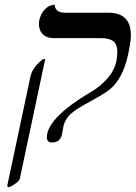

<svg xmlns="http://www.w3.org/2000/svg" viewBox="-20 -575 576 815"><path d="M19 220.2 10.3 215.8 109.4 -251Q118.7 -291 163.1 -324.2H171.9L64 184.1Q59.1 199.2 19 220.2ZM249 -38.1Q248.5 -35.2 247.1 -26.4Q244.6 -11.2 242.7 -2.9Q234.4 29.3 201.7 29.8Q197.8 29.8 194.6 29.3Q191.4 28.8 189 27.6Q186.5 26.4 184.8 24.7Q183.1 22.9 181.6 20.8Q180.2 18.6 179.4 15.6Q178.7 12.7 178.7 9Q178.7 5.4 179.2 1.2Q179.7 -2.9 180.7 -7.8Q197.3 -83.5 358.4 -180.2Q412.6 -210 447.3 -256.3Q466.8 -283.7 472.7 -310.1Q487.3 -378.9 461.4 -399.9Q443.8 -412.6 412.6 -413.1H210Q161.6 -413.1 148.4 -451.7Q143.1 -468.8 146.5 -487.8Q152.8 -517.1 169.2 -533.9Q185.5 -550.8 198.7 -552.7L211.9 -555.2Q213.9 -522 253.9 -521H439.9Q546.9 -521 534.2 -402.3Q531.7 -379.9 523.9 -344.2Q502 -241.7 446.3 -195.8Q423.8 -177.7 369.6 -147.9Q291.5 -106.9 269.5 -80.6Q254.4 -61 249 -38.1Z"/></svg>

Font: Linux Biolinum Slanted O
Style: Slanted
Weight: 400
Designer: Philipp H. Poll
Foundry: Philipp H. Poll
Version: Version 1.0.4